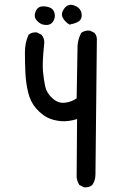

<svg xmlns="http://www.w3.org/2000/svg" viewBox="-20 -798 540 816"><path d="M336.9 -2 317.4 -11.7Q307.6 -27.3 305.7 -44.9L307.6 -292Q269.5 -280.3 238.3 -283.2Q207 -286.1 182.6 -297.9Q158.2 -309.6 133.8 -336.9Q109.4 -364.3 99.6 -405.3Q89.8 -446.3 87.9 -489.3Q85.9 -532.2 85.9 -574.7Q85.9 -617.2 101.6 -650.4Q115.2 -662.1 136.7 -660.2L156.2 -650.4Q169.9 -634.8 168 -613.3Q159.2 -530.3 162.6 -495.1Q166 -460 171.9 -431.6Q177.7 -403.3 202.1 -380.9Q226.6 -358.4 254.9 -361.3Q283.2 -364.3 305.7 -379.9L309.6 -603.5Q311.5 -632.8 325.2 -658.2Q340.8 -669.9 362.3 -668L381.8 -658.2Q393.6 -644.5 391.6 -623L385.7 -56.6Q385.7 -31.2 372.1 -11.7Q358.4 0 336.9 -2ZM164.1 -693.4Q151.4 -695.3 137.2 -710Q123 -724.6 129.9 -745.1Q136.7 -765.6 151.9 -769.5Q167 -773.4 187 -767.6Q207 -761.7 211.9 -741.7Q216.8 -721.7 204.1 -704.6Q191.4 -687.5 164.1 -693.4ZM275.4 -693.4Q255.9 -705.1 246.6 -723.1Q237.3 -741.2 253.4 -762.2Q269.5 -783.2 293.5 -775.4Q317.4 -767.6 324.2 -749.5Q331.1 -731.4 323.2 -716.3Q315.4 -701.2 275.4 -693.4Z"/></svg>

Font: JasonHandwriting2
Style: Regular
Weight: 400
Version: Version 1.05.10